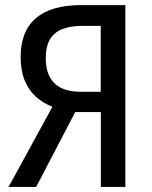

<svg xmlns="http://www.w3.org/2000/svg" viewBox="-20 -734 595 754"><path d="M275.4 -293.9 122.1 0H13.7L186 -314.9Q149.4 -328.6 121.1 -354Q92.8 -379.4 76.9 -418.2Q61 -457 61 -509.8Q61 -610.8 120.8 -662.4Q180.7 -713.9 297.9 -713.9H472.2V0H376V-293.9ZM375.5 -632.3H302.2Q254.9 -632.3 223.1 -619.1Q191.4 -606 175.5 -578.1Q159.7 -550.3 159.7 -505.9Q159.7 -440.4 193.8 -407Q228 -373.5 298.8 -373.5H375.5Z"/></svg>

Font: Open Sans SemiCondensed Medium
Style: Regular
Weight: 500
Width: 4
Designer: Monotype Design Team
Foundry: Monotype Imaging Inc.
Version: Version 3.000